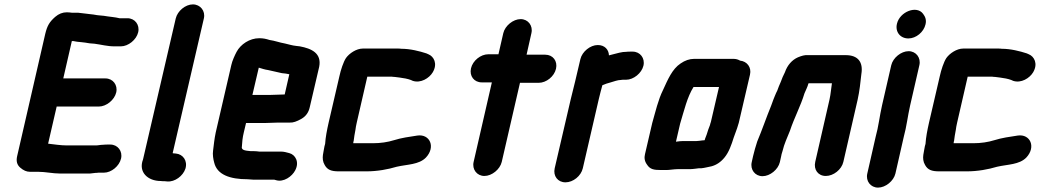

<svg xmlns="http://www.w3.org/2000/svg" viewBox="-20 -745 4747 874"><path d="M560 -662H524C506 -667 474 -669 453 -673L432 -675C417 -676 409 -679 395 -680C375 -682 357 -685 336 -687H308C300 -688 292 -689 284 -689C265 -689 247 -682 231 -668C205 -645 195 -628 186 -591L58 -34C53 -12 57 5 72 18C87 31 101 37 116 37H153C188 37 219 45 254 45H389C398 44 407 43 415 42C418 42 423 42 428 41H453C487 41 523 11 531 -23C539 -57 516 -87 482 -87H473C465 -87 457 -87 449 -86C437 -86 427 -83 416 -83H285C255 -83 227 -88 199 -91L238 -260H430C464 -260 501 -290 509 -324C517 -358 494 -388 460 -388H268L307 -558H314L331 -555L351 -553L368 -551C381 -548 394 -547 410 -546C441 -542 468 -534 501 -534H530C564 -534 601 -564 609 -598C617 -632 594 -662 560 -662Z M780 -661 631 -19C609 38 652 79 712 79C718 80 724 80 731 80L741 81C776 84 813 56 824 23C835 -13 813 -43 781 -46L770 -47C769 -47 767 -47 766 -48L908 -661C916 -695 892 -725 858 -725C824 -725 788 -695 780 -661Z M1213 -313H1129L1158 -437C1171 -433 1186 -428 1201 -426C1221 -422 1243 -416 1263 -412L1281 -410L1297 -407L1276 -315C1263 -315 1228 -313 1213 -313ZM1136 73H1229L1236 75C1271 86 1310 58 1324 30C1344 -8 1324 -41 1297 -48C1285 -51 1274 -55 1258 -55H1160C1152 -56 1144 -57 1135 -57H1121C1105 -59 1077 -59 1081 -77C1082 -96 1084 -119 1090 -143L1100 -185H1184C1199 -185 1232 -187 1246 -187H1299C1314 -186 1331 -192 1352 -204C1373 -216 1385 -234 1390 -257L1433 -441C1445 -503 1398 -524 1345 -534L1328 -536C1309 -538 1295 -543 1277 -547C1253 -551 1230 -560 1207 -563C1191 -568 1179 -571 1160 -571C1116 -571 1075 -543 1057 -509C1049 -494 1037 -468 1033 -449L962 -142C956 -114 953 -84 950 -60C947 -42 951 -19 955 -5C968 50 1026 71 1107 71C1116 71 1126 73 1136 73Z M1460 -90 1457 -79C1454 -67 1453 -53 1450 -40C1448 -25 1449 -9 1458 6C1470 28 1488 35 1522 35H1648C1698 35 1746 26 1786 14C1834 3 1887 5 1919 -28C1964 -76 1937 -136 1880 -128C1846 -123 1805 -117 1774 -107C1745 -98 1713 -93 1677 -93H1588C1588 -97 1589 -101 1590 -104C1592 -118 1594 -136 1598 -154C1599 -163 1601 -174 1604 -187L1652 -396H1756C1762 -396 1767 -396 1771 -395C1774 -395 1778 -395 1783 -394L1799 -392C1816 -390 1837 -386 1850 -381L1859 -377C1895 -365 1934 -389 1950 -416C1973 -455 1955 -488 1930 -498L1921 -502C1890 -512 1848 -523 1807 -523C1802 -524 1796 -524 1789 -524H1632C1602 -524 1570 -502 1555 -481C1543 -463 1531 -426 1525 -398L1476 -187C1468 -151 1462 -121 1460 -90Z M2271 -594 2249 -498H2203C2168 -498 2132 -469 2124 -434C2116 -399 2138 -370 2173 -370H2219L2136 -8C2128 26 2151 56 2185 56C2219 56 2256 26 2264 -8L2347 -368H2432C2467 -368 2503 -397 2511 -432C2519 -467 2497 -496 2462 -496H2377L2399 -594C2407 -628 2384 -658 2350 -658C2316 -658 2279 -628 2271 -594Z M2909 -446C2917 -480 2894 -510 2860 -510H2850C2843 -510 2836 -510 2830 -509C2821 -509 2811 -508 2799 -505C2783 -500 2768 -498 2752 -493C2751 -519 2733 -540 2701 -540C2667 -540 2630 -510 2622 -476L2598 -374C2592 -350 2584 -319 2578 -293L2505 21C2497 56 2519 85 2554 85C2589 85 2625 56 2633 21L2706 -295C2710 -314 2718 -341 2722 -357C2733 -362 2748 -367 2760 -370C2774 -374 2792 -381 2806 -381C2811 -382 2815 -382 2820 -382H2830C2864 -382 2901 -412 2909 -446Z M3151 -103H3091C3082 -103 3070 -102 3057 -100L3076 -182C3094 -241 3108 -303 3137 -349H3253L3216 -190C3213 -183 3213 -179 3212 -176L3204 -155L3197 -133L3189 -112L3188 -107C3185 -106 3181 -106 3178 -106C3169 -105 3159 -103 3151 -103ZM3065 25H3121C3128 25 3137 24 3145 23L3161 21H3172C3186 20 3207 14 3219 12C3241 6 3261 -7 3278 -28C3298 -52 3310 -87 3320 -119L3328 -141C3334 -158 3337 -164 3343 -186L3394 -405C3402 -439 3380 -466 3349 -469C3340 -474 3331 -477 3320 -477H3139C3119 -477 3098 -470 3078 -456C3040 -431 3020 -383 2998 -335C2976 -291 2964 -237 2949 -185L2916 -43C2912 -27 2914 -11 2925 4C2939 26 2956 29 2990 29H3013C3028 29 3048 25 3065 25Z M3530 -7 3536 -34C3537 -39 3538 -46 3542 -57C3550 -91 3563 -117 3576 -150C3595 -208 3625 -263 3642 -320C3648 -335 3656 -349 3660 -365C3661 -365 3661 -365 3661 -366H3767C3763 -342 3762 -319 3756 -292L3691 -8C3683 27 3704 56 3739 56C3774 56 3811 27 3819 -8L3884 -291C3893 -331 3897 -372 3901 -408C3910 -462 3886 -494 3830 -494H3656C3643 -495 3629 -491 3612 -484C3585 -472 3564 -448 3553 -416C3545 -401 3540 -388 3534 -372C3529 -360 3522 -345 3518 -332L3513 -322C3509 -314 3506 -304 3501 -293L3490 -263C3469 -212 3449 -153 3427 -101C3421 -84 3412 -51 3408 -34L3402 -7C3394 27 3417 57 3451 57C3485 57 3522 27 3530 -7Z M4037 -448 3995 -265C3984 -217 3979 -168 3966 -122L3928 45C3920 79 3943 109 3977 109C4011 109 4048 79 4056 45L4094 -122C4107 -169 4112 -217 4123 -265L4165 -448C4173 -482 4150 -512 4116 -512C4082 -512 4045 -482 4037 -448ZM4115 -570C4150 -570 4185 -599 4193 -634C4198 -654 4192 -669 4182 -682C4153 -722 4076 -692 4063 -637C4054 -600 4078 -570 4115 -570Z M4193 -90 4190 -79C4187 -67 4186 -53 4183 -40C4181 -25 4182 -9 4191 6C4203 28 4221 35 4255 35H4381C4431 35 4479 26 4519 14C4567 3 4620 5 4652 -28C4697 -76 4670 -136 4613 -128C4579 -123 4538 -117 4507 -107C4478 -98 4446 -93 4410 -93H4321C4321 -97 4322 -101 4323 -104C4325 -118 4327 -136 4331 -154C4332 -163 4334 -174 4337 -187L4385 -396H4489C4495 -396 4500 -396 4504 -395C4507 -395 4511 -395 4516 -394L4532 -392C4549 -390 4570 -386 4583 -381L4592 -377C4628 -365 4667 -389 4683 -416C4706 -455 4688 -488 4663 -498L4654 -502C4623 -512 4581 -523 4540 -523C4535 -524 4529 -524 4522 -524H4365C4335 -524 4303 -502 4288 -481C4276 -463 4264 -426 4258 -398L4209 -187C4201 -151 4195 -121 4193 -90Z"/></svg>

Font: Electronic
Style: SuThkIt
Weight: 900
Version: Version 1.011